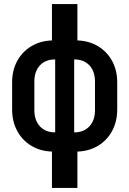

<svg xmlns="http://www.w3.org/2000/svg" viewBox="-20 -750 640 950"><path d="M237 180V0Q179 -2 134.5 -29Q90 -56 65 -102.5Q40 -149 40 -209V-342Q40 -402 65 -448Q90 -494 134.5 -521Q179 -548 237 -550V-730H363V-550Q421 -548 465.5 -521Q510 -494 535 -448Q560 -402 560 -342V-209Q560 -149 535 -102.5Q510 -56 465.5 -29Q421 -2 363 0V180ZM253 -95V-456Q205 -456 177.5 -426.5Q150 -397 150 -346V-205Q150 -155 177.5 -125Q205 -95 253 -95ZM347 -95Q395 -95 422.5 -125Q450 -155 450 -205V-346Q450 -397 422.5 -426.5Q395 -456 347 -456Z"/></svg>

Font: JetBrains Mono NL
Style: Bold
Weight: 700
Monospace: yes
Designer: Philipp Nurullin, Konstantin Bulenkov
Foundry: JetBrains
Version: Version 2.305; ttfautohint (v1.8.4.7-5d5b)